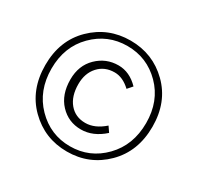

<svg xmlns="http://www.w3.org/2000/svg" viewBox="-156 -907 1134 1102"><g transform="rotate(30 411.0 -355.5)"><path d="M56 -357Q56 -520 159.5 -621.5Q263 -723 411 -723Q559 -723 662.5 -621.5Q766 -520 766 -357Q766 -193 662.5 -90.5Q559 12 411 12Q263 12 159.5 -90.5Q56 -193 56 -357ZM724 -357Q724 -502 632.5 -594.5Q541 -687 411 -687Q281 -687 189 -594.5Q97 -502 97 -357Q97 -211 189 -117Q281 -23 411 -23Q541 -23 632.5 -117Q724 -211 724 -357ZM417 -138Q334 -138 278 -197.5Q222 -257 222 -357Q222 -450 281 -507.5Q340 -565 422 -565Q496 -565 556 -503L528 -471Q477 -519 423 -519Q357 -519 316 -474Q275 -429 275 -357Q275 -277 314.5 -230Q354 -183 420 -183Q483 -183 544 -237L568 -202Q497 -138 417 -138Z"/></g></svg>

Font: Noto Sans Korean Light
Style: Regular
Weight: 300
Designer: Ryoko NISHIZUKA  (kana & ideographs); Paul D. Hunt (Latin, Greek & Cyrillic); Wenlong ZHANG  (bopomofo); Sandoll Communi
Foundry: Adobe Systems Incorporated
Version: Version 1.000;PS 1;hotconv 1.0.78;makeotf.lib2.5.61930